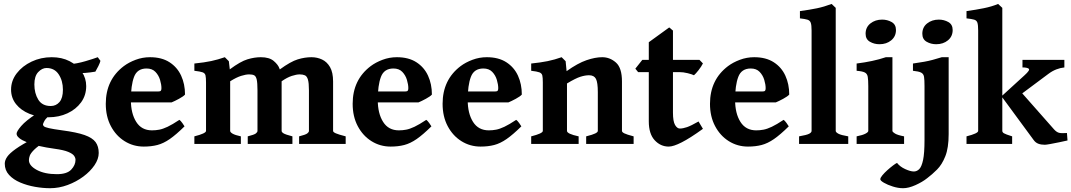

<svg xmlns="http://www.w3.org/2000/svg" viewBox="-20 -736 5480 982"><path d="M484.9 46.4Q484.9 77.1 463.4 108.9Q441.9 140.6 406 167.2Q370.1 193.8 325.9 210.2Q281.7 226.6 236.3 226.6Q199.2 226.6 158.9 219.5Q118.7 212.4 83.5 197.5Q48.3 182.6 26.4 158.7Q4.4 134.8 4.4 101.1Q4.4 84 16.6 66.2Q28.8 48.3 61 25.4Q93.3 2.4 152.8 -28.3Q152.8 -28.3 167.2 -27.3Q181.6 -26.4 196.3 -23.2Q210.9 -20 212.4 -13.7Q172.4 12.2 154.5 30Q136.7 47.9 132.3 60.3Q127.9 72.8 127.9 83Q127.9 111.3 168.2 133.1Q208.5 154.8 271 154.8Q322.3 154.8 344.2 131.6Q366.2 108.4 366.2 81.5Q366.2 71.3 358.9 60.8Q351.6 50.3 328.9 40.8Q306.2 31.2 259.8 24.9Q169.9 12.7 117.4 -8.5Q64.9 -29.8 64.9 -52.2Q64.9 -64 88.6 -91.6Q112.3 -119.1 165.5 -153.8L253.4 -161.6Q215.8 -133.8 207.8 -118.7Q199.7 -103.5 199.7 -99.6Q199.7 -94.7 204.6 -90.1Q209.5 -85.4 230.2 -80.6Q251 -75.7 298.3 -69.3Q372.1 -59.6 412.4 -45.4Q452.6 -31.2 468.8 -9.3Q484.9 12.7 484.9 46.4ZM493.7 -424.8Q491.7 -415.5 483.2 -398.2Q474.6 -380.9 467.8 -369.6Q442.9 -365.2 415.3 -363Q387.7 -360.8 348.6 -362.3L331.5 -406.7Q375 -410.6 417 -423.1Q459 -435.5 480 -443.4ZM420.9 -295.9Q420.9 -248.5 394.8 -212.6Q368.7 -176.8 325 -156.5Q281.2 -136.2 228.5 -136.2Q174.3 -136.2 130.9 -153.8Q87.4 -171.4 62 -203.4Q36.6 -235.4 36.6 -277.8Q36.6 -323.2 65.4 -360.8Q94.2 -398.4 141.6 -420.9Q189 -443.4 244.6 -443.4Q296.4 -443.4 335.9 -423.1Q375.5 -402.8 398.2 -369.4Q420.9 -335.9 420.9 -295.9ZM301.8 -277.3Q301.8 -322.8 280.3 -355.5Q258.8 -388.2 217.8 -388.2Q195.3 -388.2 175.5 -367.4Q155.8 -346.7 155.8 -304.2Q155.8 -258.8 175.8 -226.3Q195.8 -193.8 239.7 -193.8Q266.6 -193.8 284.2 -214.1Q301.8 -234.4 301.8 -277.3Z M926.3 -252.4Q918.5 -243.2 895.5 -230.7Q872.6 -218.3 857.9 -212.4H577.1L577.6 -268.1H788.1Q798.8 -268.1 802.2 -271.5Q805.7 -274.9 805.7 -284.7Q805.7 -303.7 798.6 -327.4Q791.5 -351.1 774.9 -368.4Q758.3 -385.7 729.5 -385.7Q681.6 -385.7 665.5 -342.5Q649.4 -299.3 649.4 -225.1Q649.4 -155.8 676.8 -112.5Q704.1 -69.3 757.3 -69.3Q776.4 -69.3 794.7 -72.8Q813 -76.2 837.2 -87.6Q861.3 -99.1 897.5 -123Q903.3 -119.6 912.6 -106.7Q921.9 -93.8 923.8 -89.8Q880.9 -47.4 848.4 -24.9Q815.9 -2.4 784.9 5.6Q753.9 13.7 715.3 13.7Q661.6 13.7 617.4 -13.9Q573.2 -41.5 547.1 -90.8Q521 -140.1 521 -205.1Q521 -328.1 613.3 -397.9Q638.7 -417 673.8 -430.2Q709 -443.4 747.1 -443.4Q807.1 -443.4 846.9 -417.7Q886.7 -392.1 906.5 -348.9Q926.3 -305.7 926.3 -252.4Z M1509.8 0V-38.6Q1543 -46.9 1551.5 -53.5Q1560.1 -60.1 1560.1 -66.4V-273.9Q1560.1 -312 1554.9 -329.1Q1549.8 -346.2 1539.3 -350.8Q1528.8 -355.5 1512.7 -355.5Q1496.1 -355.5 1472.2 -347.7Q1448.2 -339.8 1420.4 -320.3V-66.4Q1420.4 -60.1 1430.2 -54Q1439.9 -47.9 1475.6 -38.6V0H1247.1V-38.6Q1280.3 -46.9 1288.6 -53.5Q1296.9 -60.1 1296.9 -66.4V-273.9Q1296.9 -312 1293 -329.1Q1289.1 -346.2 1280 -350.8Q1271 -355.5 1254.4 -355.5Q1237.3 -355.5 1213.1 -347.9Q1189 -340.3 1157.2 -320.3V-66.4Q1157.2 -59.6 1169.9 -52.2Q1182.6 -44.9 1211.9 -38.6V0H974.1V-38.6Q1033.7 -53.7 1033.7 -66.4V-314.5Q1033.7 -339.4 1031 -350.6Q1028.3 -361.8 1016.1 -366.2Q1003.9 -370.6 974.1 -374V-411.1Q1026.4 -416.5 1060.5 -423.8Q1094.7 -431.2 1129.9 -443.4L1150.4 -422.9L1155.3 -381.3Q1210 -421.9 1245.6 -432.6Q1281.2 -443.4 1314 -443.4Q1357.4 -443.4 1380.1 -424.1Q1402.8 -404.8 1409.2 -385.7L1411.1 -380.9Q1466.8 -421.4 1502.9 -432.4Q1539.1 -443.4 1572.8 -443.4Q1602.1 -443.4 1627.2 -431.6Q1652.3 -419.9 1668 -392.8Q1683.6 -365.7 1683.6 -319.3V-66.4Q1683.6 -60.1 1697.8 -54Q1711.9 -47.9 1748 -38.6V0Z M2189 -252.4Q2181.2 -243.2 2158.2 -230.7Q2135.3 -218.3 2120.6 -212.4H1839.8L1840.3 -268.1H2050.8Q2061.5 -268.1 2064.9 -271.5Q2068.4 -274.9 2068.4 -284.7Q2068.4 -303.7 2061.3 -327.4Q2054.2 -351.1 2037.6 -368.4Q2021 -385.7 1992.2 -385.7Q1944.3 -385.7 1928.2 -342.5Q1912.1 -299.3 1912.1 -225.1Q1912.1 -155.8 1939.5 -112.5Q1966.8 -69.3 2020 -69.3Q2039.1 -69.3 2057.4 -72.8Q2075.7 -76.2 2099.9 -87.6Q2124 -99.1 2160.2 -123Q2166 -119.6 2175.3 -106.7Q2184.6 -93.8 2186.5 -89.8Q2143.6 -47.4 2111.1 -24.9Q2078.6 -2.4 2047.6 5.6Q2016.6 13.7 1978 13.7Q1924.3 13.7 1880.1 -13.9Q1835.9 -41.5 1809.8 -90.8Q1783.7 -140.1 1783.7 -205.1Q1783.7 -328.1 1876 -397.9Q1901.4 -417 1936.5 -430.2Q1971.7 -443.4 2009.8 -443.4Q2069.8 -443.4 2109.6 -417.7Q2149.4 -392.1 2169.2 -348.9Q2189 -305.7 2189 -252.4Z M2648.9 -252.4Q2641.1 -243.2 2618.2 -230.7Q2595.2 -218.3 2580.6 -212.4H2299.8L2300.3 -268.1H2510.7Q2521.5 -268.1 2524.9 -271.5Q2528.3 -274.9 2528.3 -284.7Q2528.3 -303.7 2521.2 -327.4Q2514.2 -351.1 2497.6 -368.4Q2481 -385.7 2452.1 -385.7Q2404.3 -385.7 2388.2 -342.5Q2372.1 -299.3 2372.1 -225.1Q2372.1 -155.8 2399.4 -112.5Q2426.8 -69.3 2480 -69.3Q2499 -69.3 2517.3 -72.8Q2535.6 -76.2 2559.8 -87.6Q2584 -99.1 2620.1 -123Q2626 -119.6 2635.3 -106.7Q2644.5 -93.8 2646.5 -89.8Q2603.5 -47.4 2571 -24.9Q2538.6 -2.4 2507.6 5.6Q2476.6 13.7 2438 13.7Q2384.3 13.7 2340.1 -13.9Q2295.9 -41.5 2269.8 -90.8Q2243.7 -140.1 2243.7 -205.1Q2243.7 -328.1 2335.9 -397.9Q2361.3 -417 2396.5 -430.2Q2431.6 -443.4 2469.7 -443.4Q2529.8 -443.4 2569.6 -417.7Q2609.4 -392.1 2629.2 -348.9Q2648.9 -305.7 2648.9 -252.4Z M2978 0V-38.6Q3011.2 -46.9 3024.4 -53.5Q3037.6 -60.1 3037.6 -66.4V-264.6Q3037.6 -314 3028.1 -332.5Q3018.6 -351.1 2992.7 -351.1Q2973.1 -351.1 2948.7 -343.5Q2924.3 -335.9 2879.9 -309.1V-66.4Q2879.9 -51.3 2939.5 -38.6V0H2696.8V-38.6Q2756.3 -53.7 2756.3 -66.4V-314.5Q2756.3 -338.9 2753.7 -350.1Q2751 -361.3 2738.8 -366Q2726.6 -370.6 2696.8 -374V-411.1Q2744.6 -416 2780.8 -423.3Q2816.9 -430.7 2852.5 -443.4L2873 -422.9L2877.9 -372.1Q2935.5 -413.1 2980 -428.2Q3024.4 -443.4 3060.1 -443.4Q3099.6 -443.4 3130.4 -416Q3161.1 -388.7 3161.1 -319.3V-66.4Q3161.1 -60.1 3173.1 -54Q3185.1 -47.9 3220.7 -38.6V0Z M3575.2 -77.1Q3509.8 -29.8 3467 -8.1Q3424.3 13.7 3400.4 13.7Q3358.4 13.7 3328.4 -18.8Q3298.3 -51.3 3298.3 -115.7V-367.2H3243.7L3229.5 -384.8L3265.1 -429.7H3298.3V-520L3402.8 -595.7L3421.9 -579.6V-429.7H3557.6L3575.2 -411.6Q3566.9 -395 3552.7 -377Q3538.6 -358.9 3529.3 -351.1Q3518.6 -356.4 3496.6 -361.8Q3474.6 -367.2 3454.6 -367.2H3421.9V-160.2Q3421.9 -115.2 3432.6 -96.9Q3443.4 -78.6 3457 -78.6Q3473.1 -78.6 3493.7 -85.7Q3514.2 -92.8 3552.7 -114.7Z M4016.6 -252.4Q4008.8 -243.2 3985.8 -230.7Q3962.9 -218.3 3948.2 -212.4H3667.5L3668 -268.1H3878.4Q3889.2 -268.1 3892.6 -271.5Q3896 -274.9 3896 -284.7Q3896 -303.7 3888.9 -327.4Q3881.8 -351.1 3865.2 -368.4Q3848.6 -385.7 3819.8 -385.7Q3772 -385.7 3755.9 -342.5Q3739.7 -299.3 3739.7 -225.1Q3739.7 -155.8 3767.1 -112.5Q3794.4 -69.3 3847.7 -69.3Q3866.7 -69.3 3885 -72.8Q3903.3 -76.2 3927.5 -87.6Q3951.7 -99.1 3987.8 -123Q3993.7 -119.6 4002.9 -106.7Q4012.2 -93.8 4014.2 -89.8Q3971.2 -47.4 3938.7 -24.9Q3906.2 -2.4 3875.2 5.6Q3844.2 13.7 3805.7 13.7Q3752 13.7 3707.8 -13.9Q3663.6 -41.5 3637.5 -90.8Q3611.3 -140.1 3611.3 -205.1Q3611.3 -328.1 3703.6 -397.9Q3729 -417 3764.2 -430.2Q3799.3 -443.4 3837.4 -443.4Q3897.5 -443.4 3937.3 -417.7Q3977.1 -392.1 3996.8 -348.9Q4016.6 -305.7 4016.6 -252.4Z M4066.9 0V-38.6Q4106.4 -45.4 4118.7 -52Q4130.9 -58.6 4130.9 -66.4V-580.1Q4130.9 -607.4 4126.7 -619.4Q4122.6 -631.3 4109.9 -635.3Q4097.2 -639.2 4071.3 -642.1V-679.2Q4121.6 -686 4158.2 -693.6Q4194.8 -701.2 4233.4 -715.8L4254.4 -695.8V-66.4Q4254.4 -59.6 4267.8 -52.2Q4281.2 -44.9 4318.4 -38.6V0Z M4562.5 -582.5Q4562.5 -549.8 4538.3 -529.8Q4514.2 -509.8 4478 -509.8Q4451.2 -509.8 4429.2 -522.5Q4407.2 -535.2 4407.2 -563.5Q4407.2 -596.7 4431.9 -616.2Q4456.5 -635.7 4491.7 -635.7Q4518.1 -635.7 4540.3 -623.3Q4562.5 -610.8 4562.5 -582.5ZM4361.3 0V-38.6Q4392.6 -44.9 4406.7 -52.5Q4420.9 -60.1 4420.9 -66.4V-295.4Q4420.9 -327.1 4418.2 -343Q4415.5 -358.9 4403.3 -365.2Q4391.1 -371.6 4361.3 -374V-411.1Q4403.8 -416.5 4440.4 -424.3Q4477.1 -432.1 4510.7 -443.4H4544.4V-66.4Q4544.4 -61 4557.6 -53Q4570.8 -44.9 4604 -38.6V0Z M4852.5 -582.5Q4852.5 -549.8 4828.4 -529.8Q4804.2 -509.8 4768.1 -509.8Q4741.2 -509.8 4719.2 -522.5Q4697.3 -535.2 4697.3 -563.5Q4697.3 -596.7 4721.9 -616.2Q4746.6 -635.7 4781.7 -635.7Q4808.1 -635.7 4830.3 -623.3Q4852.5 -610.8 4852.5 -582.5ZM4832 -50.3Q4832 20.5 4814.9 63.2Q4797.9 106 4772.5 131.3Q4747.1 156.7 4722.2 175.3Q4697.8 194.8 4662.4 210.7Q4627 226.6 4599.1 226.6Q4573.7 226.6 4546.6 218Q4519.5 209.5 4501 198.7Q4482.4 188 4482.4 180.7Q4482.4 173.3 4492.9 160.6Q4503.4 147.9 4518.3 134.5Q4533.2 121.1 4547.1 110.6Q4561 100.1 4567.9 97.2Q4583 116.7 4609.9 128.9Q4636.7 141.1 4653.8 141.1Q4669.4 141.1 4681.6 128.9Q4693.8 116.7 4701.2 82Q4708.5 47.4 4708.5 -20V-295.4Q4708.5 -327.1 4706.1 -342.8Q4703.6 -358.4 4691.2 -364.7Q4678.7 -371.1 4649.4 -374V-411.1Q4684.1 -416 4707 -420.2Q4730 -424.3 4750.5 -429.9Q4771 -435.5 4796.9 -443.4H4832Z M5423.8 -391.1Q5403.8 -389.2 5382.8 -381.1Q5361.8 -373 5341.8 -357.9L5168.9 -229L5102.1 -243.2L5219.7 -350.6Q5250 -377.9 5241.7 -384.5Q5233.4 -391.1 5209.5 -391.1V-429.7H5423.8ZM4923.3 0V-38.6Q4982.9 -53.7 4982.9 -66.4V-580.1Q4982.9 -607.9 4979 -619.9Q4975.1 -631.8 4962.4 -635.5Q4949.7 -639.2 4923.3 -642.1V-679.2Q4972.2 -686 5012 -694.1Q5051.8 -702.1 5085 -715.8L5106.4 -695.8V-66.4Q5106.4 -59.6 5114.5 -54.4Q5122.6 -49.3 5156.7 -38.6V0ZM5439.9 -17.6Q5422.4 -13.7 5397.2 -8.3Q5372.1 -2.9 5351.1 0.7Q5330.1 4.4 5323.7 4.4Q5304.7 4.4 5290.5 -1Q5276.4 -6.3 5266.6 -20L5102.5 -243.2L5191.4 -277.8L5371.1 -74.2Q5384.3 -59.6 5397.2 -56.6Q5410.2 -53.7 5437 -55.7Z"/></svg>

Font: Namdhinggo ExtraBold
Style: Regular
Weight: 800
Designer: Victor Gaultney
Foundry: SIL International
Version: Version 3.001